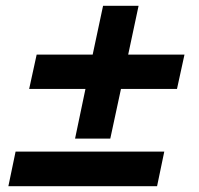

<svg xmlns="http://www.w3.org/2000/svg" viewBox="-20 -645 690 665"><path d="M107 -456H301L337 -625H460L424 -456H619L593 -337H399L362 -165H240L276 -337H81ZM34 -120H549L524 0H9Z"/></svg>

Font: Azeret Mono SemiBold
Style: Italic
Weight: 600
Italic angle: -12°
Designer: Martin Vácha
Foundry: Displaay
Version: Version 1.000; Glyphs 3.0.3, build 3074